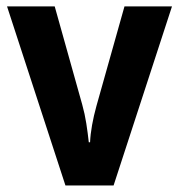

<svg xmlns="http://www.w3.org/2000/svg" viewBox="-20 -566 546 586"><path d="M179.7 0 1.5 -546.4H147L231 -246.6Q238.8 -218.8 243.4 -189.2Q248 -159.7 251 -131.8H254.9Q255.9 -155.8 261 -184.3Q266.1 -212.9 274.4 -242.7L359.9 -546.4H504.9L326.7 0Z"/></svg>

Font: Open Sans SemiCondensed
Style: Bold
Weight: 700
Width: 4
Designer: Monotype Design Team
Foundry: Monotype Imaging Inc.
Version: Version 3.003